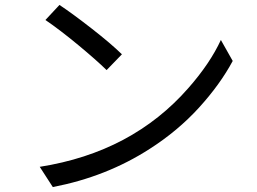

<svg xmlns="http://www.w3.org/2000/svg" viewBox="-20 -739 1040 778"><path d="M412 -455Q370 -496 297 -556.5Q224 -617 164 -658L221 -719Q275 -683 352.5 -622.5Q430 -562 474 -519ZM194 19 141 -63Q516 -122 744 -383Q831 -482 875 -577L923 -492Q872 -397 786.5 -303Q701 -209 587 -136Q412 -23 194 19Z"/></svg>

Font: Source Han Sans & Saira Hybrid
Style: Regular
Weight: 400
Designer: Ryoko NISHIZUKA 西塚涼子 (kana & ideographs); Paul D. Hunt (Latin, Greek & Cyrillic); Wenlong ZHANG 张文龙 (bopomofo); Sandoll 
Foundry: Adobe Systems Incorporated
Version: Version 1.00;August 2, 2021;FontCreator 13.0.0.2675 64-bit